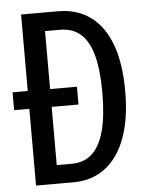

<svg xmlns="http://www.w3.org/2000/svg" viewBox="-52 -763 615 805"><g transform="rotate(-5 255.5 -360.0)"><path d="M3 -323V-398H274V-323ZM125 0V-78H224Q276 -78 310 -109Q344 -140 361 -203.5Q378 -267 378 -364Q378 -459 361.5 -520.5Q345 -582 311 -612Q277 -642 224 -642H126V-720H224Q302 -720 358.5 -679Q415 -638 444.5 -558.5Q474 -479 474 -362Q474 -245 444 -164.5Q414 -84 358 -42Q302 0 225 0ZM67 0V-720H161V0Z"/></g></svg>

Font: Instrument Sans Condensed Medium
Style: Regular
Weight: 500
Width: 3
Designer: Rodrigo Fuenzalida
Foundry: fragTYPE
Version: Version 1.000;gftools[0.9.28]